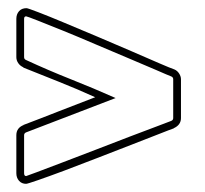

<svg xmlns="http://www.w3.org/2000/svg" viewBox="-20 -453 502 470"><path d="M404 -259Q404 -264 399 -266Q391 -269 362.5 -281.5Q334 -294 295.5 -310Q257 -326 214 -344.5Q171 -363 134 -378Q97 -393 71.5 -403Q46 -413 44 -413Q39 -413 39 -407V-313Q39 -308 44 -306Q98 -281 153.5 -259Q209 -237 263 -213L44 -129Q39 -127 39 -122V-29Q39 -22 44 -22Q45 -22 70 -31.5Q95 -41 132 -55Q169 -69 213 -86Q257 -103 296 -118Q335 -133 363.5 -143.5Q392 -154 399 -157Q404 -159 404 -164ZM423 -164Q423 -147 405 -139H406Q397 -136 368 -124.5Q339 -113 300 -98Q261 -83 217.5 -66Q174 -49 136.5 -35Q99 -21 73 -12Q47 -3 44 -3Q33 -3 26.5 -10.5Q20 -18 20 -29V-122Q20 -140 38 -147H37Q82 -164 125 -181Q168 -198 213 -215Q169 -235 125 -252.5Q81 -270 36 -288H38Q30 -291 25 -298Q20 -305 20 -313V-407Q20 -418 26.5 -425.5Q33 -433 45 -433Q48 -433 74 -423Q100 -413 137 -397.5Q174 -382 218 -363.5Q262 -345 301 -328Q340 -311 369 -298.5Q398 -286 407 -283Q414 -280 418.5 -273Q423 -266 423 -259Z"/></svg>

Font: RonaldsonGothicLicht
Style: Regular
Weight: 400
Designer: Mr. Robertson for MacKellar, Smiths & Jordan Co. Philadelphia
Foundry: CAT-Fonts Peter Wiegel
Version: 1.000